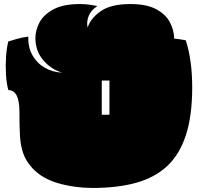

<svg xmlns="http://www.w3.org/2000/svg" viewBox="-20 -896 980 949"><path d="M438 33Q350 33 269 10Q188 -13 140 -65Q108 -100 94.5 -139Q81 -178 78.5 -228.5Q76 -279 76 -346Q76 -395 63 -422.5Q50 -450 21 -451Q12 -485 9.5 -529Q7 -573 10 -616.5Q13 -660 21 -691Q40 -697 64.5 -704Q89 -711 120 -715Q118 -663 140 -623.5Q162 -584 201 -561.5Q240 -539 287 -537Q231 -554 193 -599.5Q155 -645 155 -707Q155 -747 175.5 -785.5Q196 -824 244.5 -850Q293 -876 375 -876Q400 -876 421.5 -873Q443 -870 461 -866Q428 -844 417.5 -815Q407 -786 413 -760Q429 -807 479 -841.5Q529 -876 625 -876Q702 -876 749 -852Q796 -828 818 -789Q840 -750 841 -705Q857 -704 871.5 -701.5Q886 -699 898 -697Q930 -600 930 -465Q930 -323 898.5 -227Q867 -131 805 -74Q743 -17 651 8Q559 33 438 33ZM483 -329H521V-498H483Z"/></svg>

Font: Oi
Style: Regular
Weight: 400
Designer: Kostas Bartsokas, Mohamad Dakak
Foundry: Foundry5
Version: Version 4.000